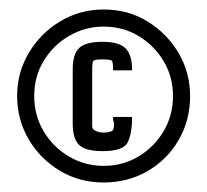

<svg xmlns="http://www.w3.org/2000/svg" viewBox="-20 -648 436 404"><path d="M198 -264Q147 -264 105.5 -289Q64 -314 40 -355.5Q16 -397 16 -446Q16 -495 40.5 -536.5Q65 -578 106.5 -603Q148 -628 198 -628Q250 -628 291 -602.5Q332 -577 356 -536Q380 -495 380 -446Q380 -395 356 -353.5Q332 -312 290.5 -288Q249 -264 198 -264ZM198 -299Q238 -299 271 -318.5Q304 -338 324 -371.5Q344 -405 344 -446Q344 -486 324.5 -519Q305 -552 272 -572Q239 -592 198 -592Q159 -592 125.5 -572.5Q92 -553 72 -520Q52 -487 52 -446Q52 -405 72 -371.5Q92 -338 125.5 -318.5Q159 -299 198 -299ZM196 -330Q160 -330 146.5 -343Q133 -356 133 -388V-502Q133 -534 146.5 -547Q160 -560 196 -560Q231 -560 244.5 -546Q258 -532 258 -500H218Q218 -517 215.5 -520Q213 -523 196 -523Q179 -523 176.5 -520Q174 -517 174 -502V-381Q175 -375 182.5 -372Q190 -369 198 -369Q204 -369 208 -370Q212 -371 215 -372Q220 -374 220 -387Q220 -391 219 -392Q218 -393 218 -397V-402H258Q258 -368 249 -349Q240 -330 196 -330Z"/></svg>

Font: New Amsterdam
Style: Regular
Weight: 400
Designer: Vladimir Nikolic
Foundry: Vladimir Nikolic
Version: Version 1.000; ttfautohint (v1.8.4.7-5d5b)